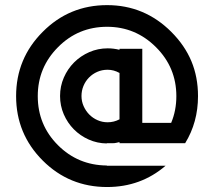

<svg xmlns="http://www.w3.org/2000/svg" viewBox="-20 -735 835 757"><path d="M400.9 -81.5H632.8Q535.2 2.4 402.3 2.4Q252.9 2.4 148.4 -102.1Q43.5 -207 43.5 -356Q43.5 -504.4 148.4 -609.4Q252.9 -714.8 402.3 -714.8Q549.8 -714.8 655.3 -609.4Q708.5 -556.2 734.6 -493.7Q760.7 -431.2 760.7 -356Q760.7 -252.9 710 -170.4H451.2V-174.8Q444.8 -173.3 438.5 -171.9Q432.1 -170.4 425.3 -170.4H400.9V-169.4Q363.3 -169.9 329.8 -184.8Q296.4 -199.7 271.2 -225.1Q246.1 -250.5 231.4 -284.4Q216.8 -318.4 216.8 -356.4Q216.8 -395 231.7 -429.2Q246.6 -463.4 272.2 -489Q297.9 -514.6 332 -529.5Q366.2 -544.4 404.3 -544.4Q428.2 -544.4 451.2 -538.6V-542.5H541V-250.5H654.8Q675.3 -298.8 675.3 -356Q675.3 -468.8 595.2 -548.8Q514.6 -629.4 402.3 -629.4Q288.1 -629.4 208.5 -548.8Q128.9 -468.8 128.9 -356Q128.9 -242.2 208.5 -162.6Q287.6 -83.5 400.9 -82.5ZM404.3 -460Q382.3 -460 363.5 -451.7Q344.7 -443.4 330.8 -429.2Q316.9 -415 309.1 -396.2Q301.3 -377.4 301.3 -356.4Q301.3 -335.4 309.6 -316.7Q317.9 -297.9 331.8 -283.7Q345.7 -269.5 364.5 -261.2Q383.3 -252.9 404.3 -252.9Q429.2 -252.9 451.2 -264.6V-447.3Q428.7 -460 404.3 -460Z"/></svg>

Font: Proletarsk
Style: Regular
Weight: 400
Designer: Peter Wiegel, original typeface by Carl Albert Fahrenwaldt 1901
Foundry: Peter Wiegel
Version: Version 1.000 2010 initial release